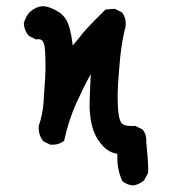

<svg xmlns="http://www.w3.org/2000/svg" viewBox="-20 -474 540 602"><path d="M395 107.4Q377.4 105 364.3 94.2L363.3 93.3L362.8 92.3Q345.7 54.2 348.1 8.3Q322.3 4.4 303.2 -15.6Q283.2 -37.1 273.9 -62.5Q269 -75.2 266.1 -90.3Q263.2 -105.5 261.7 -123.5Q260.7 -133.8 261 -150.9Q261.2 -168 262.2 -190.7Q263.2 -213.4 264.6 -241.7Q252.4 -219.7 241.5 -197.5Q230.5 -175.3 220.2 -152.8Q194.8 -96.7 181.6 -34.7L181.2 -32.7L179.2 -31.2Q162.1 -18.6 138.2 -20.5H137.2L136.2 -21L116.7 -30.8L115.2 -31.2L114.7 -32.7Q99.6 -51.8 101.6 -79.6V-80.1L102.1 -81.1Q113.3 -113.8 116.2 -148.9Q119.1 -185.1 121.6 -229Q124 -272.5 121.1 -316.9Q120.6 -323.7 119.6 -329.1Q117.2 -342.8 111.3 -347.7Q105.5 -352.5 94.7 -350.6L92.8 -350.1L91.3 -351.1L71.8 -360.8L70.3 -361.3L69.8 -362.3Q56.6 -377.4 54.7 -398.9V-399.9V-400.9Q57.1 -410.2 61.3 -418.7Q65.4 -427.2 71.8 -434.6L72.3 -435.1Q100.1 -460.4 128.4 -452.6Q135.3 -450.7 141.4 -448.2Q147.5 -445.8 152.8 -442.9Q158.2 -439.9 163.3 -436.8Q168.5 -433.6 172.9 -429.7Q190.9 -414.6 199.2 -382.3Q205.1 -357.9 208 -331.5Q222.2 -347.7 234.9 -363.8Q237.3 -367.7 241.5 -372.3Q245.6 -377 250.7 -382.6Q255.9 -388.2 262 -394.8Q268.1 -401.4 275.4 -408.7Q282.7 -416 291.3 -424.6Q299.8 -433.1 309.6 -442.9L311 -444.3H313L338.4 -446.3H339.8L341.3 -445.8L360.8 -436L362.3 -435.1L363.3 -434.1Q376 -417 374 -393.1V-392.6V-392.1Q368.2 -369.6 364 -346.4Q359.9 -323.2 357.4 -299.3Q352.5 -250.5 350.1 -209.5Q347.7 -168.9 350.1 -132.3Q352.5 -97.2 362.3 -86.9Q372.6 -77.1 402.8 -79.1H404.3L405.8 -78.6L425.3 -68.8L426.8 -68.4L427.2 -67.4Q440.4 -51.8 438.5 -28.3Q446.3 46.9 444.3 66.9V68.4L443.8 69.3L432.1 90.8L431.2 91.8L430.7 92.3Q428.7 93.8 427 95Q425.3 96.2 423.6 97.4Q421.9 98.6 420.2 99.6Q418.5 100.6 416.5 101.6Q414.6 102.5 412.6 103.3Q410.6 104 408.7 104.7Q406.7 105.5 404.5 106Q402.3 106.4 400.4 106.7Q398.4 106.9 396 107.4H395.5Z"/></svg>

Font: NaikaiFont
Style: SemiBold
Weight: 600
Version: Version 1.89